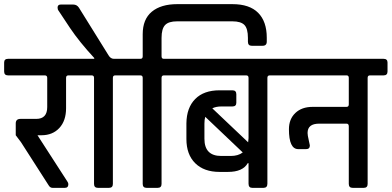

<svg xmlns="http://www.w3.org/2000/svg" viewBox="-44 -907 1891 927"><path d="M184 -390V-531Q184 -542 174 -543H-5Q-24 -543 -24 -562V-605Q-24 -623 -5 -623H343Q362 -623 362 -605V-562Q362 -543 343 -543H286Q275 -543 275 -531V-385Q275 -324 242.5 -289Q210 -254 156 -254H137L281 -31Q286 -24 286 -18Q286 0 269 0H210Q198 0 191 -12L57 -221L32 -254V-311Q32 -333 55 -333H131Q184 -333 184 -390Z M506 -623H577Q597 -623 597 -605V-562Q597 -543 577 -543H512Q501 -543 501 -531V-19Q501 0 482 0H429Q410 0 410 -19V-531Q410 -543 399 -543H334Q314 -543 314 -562V-605Q314 -623 334 -623H411V-627Q339 -705 294 -772L239 -855Q234 -861 234 -870Q234 -885 249 -885H310Q327 -885 337 -870L480 -640Q490 -623 506 -623Z M812 -887H1078Q1161 -887 1202.5 -845Q1244 -803 1244 -725V-706Q1244 -686 1224 -686H1171Q1153 -686 1153 -706V-724Q1153 -769 1136 -786.5Q1119 -804 1078 -804H811Q770 -804 753 -786Q736 -768 736 -724V-635Q736 -623 747 -623H812Q832 -623 832 -605V-562Q832 -543 812 -543H747Q736 -543 736 -531V-19Q736 0 717 0H664Q645 0 645 -19V-531Q645 -543 634 -543H569Q549 -543 549 -562V-605Q549 -623 569 -623H634Q645 -623 645 -635V-742Q645 -814 689 -850.5Q733 -887 812 -887Z M803 -623H1323Q1343 -623 1343 -605V-562Q1343 -543 1323 -543H1258Q1247 -543 1247 -531V-20Q1247 0 1228 0H1174Q1156 0 1156 -20V-119H1152Q1128 -77 1057 -77H1016Q941 -77 898.5 -119Q856 -161 856 -236V-312Q857 -387 898.5 -429Q940 -471 1016 -471H1078Q1097 -471 1097 -452V-411Q1097 -393 1078 -393H1025Q999 -393 981 -384L1154 -220Q1156 -234 1156 -240V-531Q1156 -543 1145 -543H803Q784 -543 784 -562V-605Q784 -623 803 -623ZM1024 -154H1070Q1106 -154 1128 -171L947 -343Q943 -330 943 -310V-237Q943 -154 1024 -154Z M1396 -187Q1351 -187 1351 -283Q1351 -332 1382 -361.5Q1413 -391 1465 -391H1629Q1640 -391 1640 -403V-531Q1640 -542 1631 -543H1314Q1295 -543 1295 -562V-605Q1295 -623 1314 -623H1808Q1827 -623 1827 -605V-562Q1827 -543 1808 -543H1742Q1731 -543 1731 -531V-19Q1731 0 1712 0H1659Q1640 0 1640 -19V-297Q1640 -310 1629 -310H1497Q1441 -310 1441 -265Q1441 -254 1446.5 -231Q1452 -208 1452 -205Q1452 -187 1434 -187Z"/></svg>

Font: Rajdhani SemiBold
Style: Regular
Weight: 600
Designer: Satya Rajpurohit, Jyotish Sonowal
Foundry: Indian Type Foundry
Version: Version 1.201 February 1, 2022